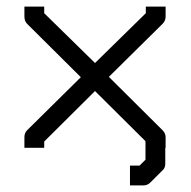

<svg xmlns="http://www.w3.org/2000/svg" viewBox="-20 -496 580 582"><path d="M268 -220 114 -67V-48H54V-80Q54 -93 62 -101L225 -262L62 -424Q54 -432 54 -446V-476H114V-456L268 -305L422 -456V-476H482V-446Q482 -433 473 -424L310 -263L473 -101Q482 -92 482 -80V-48H481V0Q481 14 472 21L436 57Q427 66 415 66H374V36V6H403L421 -12V-68Z"/></svg>

Font: 3270 Nerd Font
Style: Regular
Weight: 400
Monospace: yes
Version: Version 3.0.1;Nerd Fonts 3.3.0